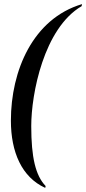

<svg xmlns="http://www.w3.org/2000/svg" viewBox="-20 -783 419 934"><path d="M200 131 202 122C153 71 132 -17 132 -170C132 -326 193 -645 377 -753L379 -763C140 -692 33 -439 33 -196C33 -43 86 79 200 131Z"/></svg>

Font: Noto Serif Display Condensed Medium
Style: Italic
Weight: 500
Width: 3
Italic angle: -12°
Designer: Monotype Design Team
Foundry: Monotype Imaging Inc.
Version: Version 2.009